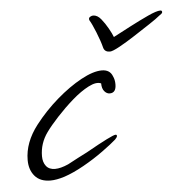

<svg xmlns="http://www.w3.org/2000/svg" viewBox="-37 -391 432 447"><g transform="rotate(-5 178.5 -167.0)"><path d="M196 -354Q206 -354 214.5 -343.5Q223 -333 230 -320.5Q237 -308 240 -300Q257 -309 280 -321Q303 -333 323.5 -342.5Q344 -352 353 -352Q357 -352 357 -348Q357 -346 354.5 -344Q352 -342 349 -340Q342 -334 324.5 -322.5Q307 -311 287 -298Q267 -285 250.5 -276Q234 -267 228 -267Q216 -267 213 -277Q209 -293 200.5 -314Q192 -335 187 -343Q186 -344 186 -347Q186 -350 189.5 -352Q193 -354 196 -354ZM64 20Q40 20 27.5 5.5Q15 -9 15 -32Q15 -73 45 -112Q69 -143 98.5 -168.5Q128 -194 156.5 -209.5Q185 -225 205 -225Q224 -225 230 -209Q234 -201 234 -190Q234 -170 219 -170Q212 -170 206.5 -176.5Q201 -183 201 -195Q190 -200 171.5 -190.5Q153 -181 133 -163.5Q113 -146 95 -126.5Q77 -107 67 -93Q49 -68 49 -38Q49 -24 56 -15Q63 -6 77 -6Q90 -6 108 -14Q121 -21 132.5 -27Q144 -33 154 -38Q216 -73 224 -73Q227 -73 227 -70Q227 -67 222 -62Q212 -53 190 -37Q168 -21 143 -7Q118 7 97 14Q78 20 64 20Z"/></g></svg>

Font: Allison
Style: Regular
Weight: 400
Designer: Robert E. Leuschke
Foundry: Robert E. Leuschke
Version: Version 1.010; ttfautohint (v1.8.3)